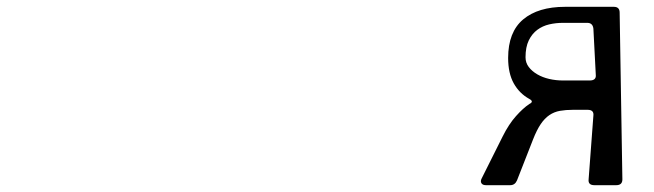

<svg xmlns="http://www.w3.org/2000/svg" viewBox="-20 -543 1918 563"><path d="M1631 -476Q1610 -476 1590.5 -471.5Q1571 -467 1555.5 -455.5Q1540 -444 1530.5 -424.5Q1521 -405 1521 -375Q1521 -359 1530.5 -346.5Q1540 -334 1555.5 -325Q1571 -316 1590.5 -311.5Q1610 -307 1631 -307H1709Q1729 -307 1727 -324L1720 -459Q1718 -476 1702 -476ZM1532 -238Q1547 -245 1532 -253Q1503 -269 1486.5 -298.5Q1470 -328 1470 -373Q1470 -449 1514 -486Q1558 -523 1637 -523H1780Q1797 -523 1797 -506L1805 -17Q1805 0 1787 0H1723Q1704 0 1706 -17L1720 -204Q1722 -221 1703 -221H1660Q1639 -221 1622 -218Q1605 -215 1591 -205.5Q1577 -196 1565.5 -179Q1554 -162 1543 -134L1496 -14Q1490 0 1476 0H1405Q1395 0 1391.5 -6Q1388 -12 1393 -21L1454 -143Q1472 -179 1493 -202.5Q1514 -226 1532 -238Z"/></svg>

Font: OpenDyslexic 3
Style: Regular
Weight: 400
Designer: Abelardo Gonzalez
Version: Version 1.000;PS 001.001;hotconv 1.0.56